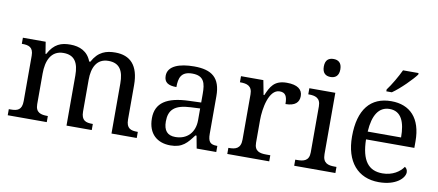

<svg xmlns="http://www.w3.org/2000/svg" viewBox="-69 -1029 2972 1303"><g transform="rotate(10 1417.0 -378.0)"><path d="M28 0H297V-42H294C250 -42 212 -50 212 -109V-320C212 -406 241 -482 328 -482C405 -482 433 -432 433 -345V0H607V-42H604C559 -42 527 -51 527 -114V-333C527 -413 555 -482 638 -482C715 -482 743 -432 743 -345V0H917V-42H914C869 -42 837 -51 837 -114V-350C837 -487 776 -546 674 -546C612 -546 557 -530 517 -455H509C484 -522 428 -546 364 -546C302 -546 253 -530 213 -455H208L195 -536H38V-494H41C85 -494 118 -485 118 -426V-114C118 -51 86 -42 41 -42H28Z M1150 10C1233 10 1264 -30 1306 -86H1314L1330 0H1465V-42H1462C1417 -42 1400 -58 1400 -114V-373C1400 -500 1339 -546 1217 -546C1118 -546 1037 -519 1037 -450C1037 -404 1066 -387 1122 -387C1122 -450 1136 -496 1213 -496C1295 -496 1306 -445 1306 -373V-313L1223 -310C1070 -305 995 -256 995 -150C995 -41 1061 10 1150 10ZM1173 -52C1118 -52 1092 -83 1092 -145C1092 -223 1129 -264 1242 -269L1306 -272V-191C1306 -106 1254 -52 1173 -52Z M1541 0H1830V-42H1802C1758 -42 1720 -50 1720 -109V-266C1720 -343 1743 -480 1818 -480C1857 -480 1871 -457 1871 -402C1938 -402 1964 -431 1964 -473C1964 -519 1929 -546 1856 -546C1768 -546 1745 -497 1719 -437H1714L1695 -536H1541V-494H1544C1588 -494 1626 -485 1626 -426V-114C1626 -51 1589 -42 1544 -42H1541Z M2140 -636C2171 -636 2197 -652 2197 -698C2197 -745 2171 -760 2140 -760C2108 -760 2083 -745 2083 -698C2083 -652 2108 -636 2140 -636ZM2002 0H2286V-42H2273C2228 -42 2191 -51 2191 -114V-536H2012V-494H2015C2059 -494 2097 -485 2097 -426V-109C2097 -50 2059 -42 2015 -42H2002Z M2530 -619V-606H2568C2621 -642 2699 -721 2724 -756V-766H2617C2596 -721 2559 -657 2530 -619ZM2586 10C2705 10 2762 -49 2762 -89C2762 -106 2752 -119 2743 -123C2719 -87 2669 -53 2600 -53C2504 -53 2454 -115 2451 -261H2784V-307C2784 -465 2705 -546 2576 -546C2434 -546 2354 -451 2354 -264C2354 -91 2441 10 2586 10ZM2683 -315H2453C2460 -430 2500 -492 2574 -492C2654 -492 2683 -421 2683 -315Z"/></g></svg>

Font: Noto Serif Balinese
Style: Regular
Weight: 400
Designer: Monotype Design Team
Foundry: Monotype Imaging Inc.
Version: Version 2.005